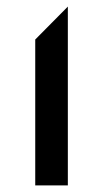

<svg xmlns="http://www.w3.org/2000/svg" viewBox="-20 -563 311 583"><path d="M186 0H87V-443L186 -543Z"/></svg>

Font: Iceberg
Style: Regular
Weight: 400
Designer: Victor Kharyk
Foundry: Cyreal (www.cyreal.org)
Version: Version 1.002